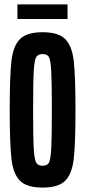

<svg xmlns="http://www.w3.org/2000/svg" viewBox="-20 -842 386 870"><path d="M24 -344Q24 -499 32 -567Q40 -635 71 -665.5Q102 -696 173 -696Q244 -696 275 -665.5Q306 -635 314 -567Q322 -499 322 -344Q322 -189 314 -121Q306 -53 275 -22.5Q244 8 173 8Q102 8 71 -22.5Q40 -53 32 -121Q24 -189 24 -344ZM215 -344Q215 -471 212 -521.5Q209 -572 201 -584.5Q193 -597 173 -597Q153 -597 144.5 -584Q136 -571 133 -520.5Q130 -470 130 -344Q130 -218 133 -167.5Q136 -117 144.5 -104Q153 -91 173 -91Q193 -91 201 -103.5Q209 -116 212 -166.5Q215 -217 215 -344ZM59 -756V-822H286V-756Z"/></svg>

Font: Saira Ultra Condensed
Style: Bold
Weight: 700
Width: 1
Designer: Hector Gatti with collaboration of the Omnibus-Type team
Foundry: Omnibus-Type
Version: Version 1.001; ttfautohint (v1.8)